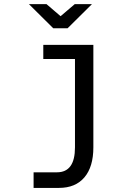

<svg xmlns="http://www.w3.org/2000/svg" viewBox="-44 -710 614 938"><path d="M322.3 -421.9H167.5V-490.7H412.1V9.8Q412.1 105 368.4 156.5Q324.7 208 244.1 208H120.1V131.8H234.4Q278.3 131.8 300.3 101.3Q322.3 70.8 322.3 9.8ZM216.3 -571.8 97.2 -689.9H183.1L252 -630.9L321.3 -689.9H405.3L286.1 -571.8ZM-23.9 -490.2Z"/></svg>

Font: Code New Roman
Style: Regular
Weight: 400
Monospace: yes
Designer: Sam Radian
Foundry: Code New Roman
Version: Version 2.00 November 29, 2014